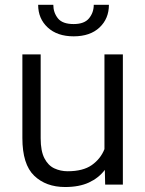

<svg xmlns="http://www.w3.org/2000/svg" viewBox="-20 -749 590 779"><path d="M406.7 0 405.3 -59.6Q380.4 -26.9 340.8 -8.5Q301.3 9.8 244.1 9.8Q166.5 9.8 118.7 -36.1Q70.8 -82 70.8 -189V-528.3H145V-188Q145 -136.2 160.2 -106.9Q175.3 -77.6 200.4 -65.9Q225.6 -54.2 254.4 -54.2Q316.9 -54.2 352.5 -79.3Q388.2 -104.5 403.8 -144V-528.3H478.5V0ZM360.4 -729.5H421.9Q421.9 -673.3 383.8 -637.5Q345.7 -601.6 278.8 -601.6Q212.4 -601.6 173.6 -637.5Q134.8 -673.3 134.8 -729.5H196.3Q196.3 -698.2 214.8 -674.8Q233.4 -651.4 278.8 -651.4Q322.3 -651.4 341.3 -674.8Q360.4 -698.2 360.4 -729.5Z"/></svg>

Font: Vazirmatn UI FD Light
Style: Regular
Weight: 300
Designer: Saber Rastikerdar
Foundry: Saber Rastikerdar
Version: Version 33.003